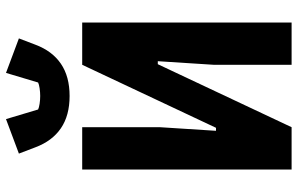

<svg xmlns="http://www.w3.org/2000/svg" viewBox="-196 -796 992 640"><g transform="rotate(-90 300.0 -476.0)"><path d="M55 -698H196V-439L184 -252H194L404 -698H545V0H404V-259L416 -446H406L196 0H55ZM129 -854 108 -909 223 -952 255 -845Q261 -842 274 -840Q287 -838 300 -838Q313 -838 326 -840Q339 -842 345 -845L377 -952L492 -909L471 -854Q450 -798 407.5 -769Q365 -740 300 -740Q235 -740 192.5 -769Q150 -798 129 -854Z"/></g></svg>

Font: iA Writer Quattro V
Style: Regular
Weight: 400
Designer: Mike Abbink, Paul van der Laan, Pieter van Rosmalen, Oliver Reichenstein
Foundry: Information Architects Inc.
Version: Version 2.000